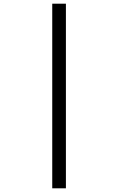

<svg xmlns="http://www.w3.org/2000/svg" viewBox="-20 -770 640 1040"><path d="M263 -750H337V250H263Z"/></svg>

Font: Office Code Pro
Style: Regular
Weight: 400
Designer: Nathan Rutzky & Paul D. Hunt
Foundry: Adobe Systems Incorporated
Version: Version 1.004